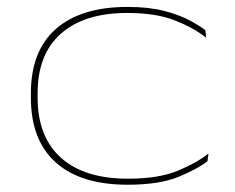

<svg xmlns="http://www.w3.org/2000/svg" viewBox="-20 -508 662 541"><path d="M339.5 12.5Q207.5 12.5 137.2 -50.2Q67 -113 67 -233V-245Q67 -364.5 137.5 -426.5Q208 -488.5 339.5 -488.5Q398 -488.5 440.5 -477.8Q483 -467 512 -451.8Q541 -436.5 558.5 -423L561 -401.5Q527 -429 473.5 -450.2Q420 -471.5 338.5 -471.5Q218 -471.5 152 -413.5Q86 -355.5 86 -245V-233Q86 -122.5 151.8 -63.5Q217.5 -4.5 340.5 -4.5Q426.5 -4.5 480.5 -26.8Q534.5 -49 567.5 -75.5L564.5 -53.5Q536 -31.5 482.5 -9.5Q429 12.5 339.5 12.5Z"/></svg>

Font: Anek Latin Expanded Thin
Style: Regular
Weight: 250
Width: 7
Designer: Yesha Goshar
Foundry: Ek Type
Version: Version 1.003